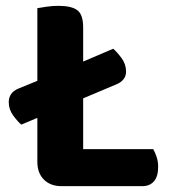

<svg xmlns="http://www.w3.org/2000/svg" viewBox="-20 -636 587 658"><path d="M191 2Q153 2 130.5 -20.5Q108 -43 108 -81V-232L53 -209Q40 -220 25 -240.5Q10 -261 10 -286Q10 -318 42 -332L108 -359V-608Q119 -610 139.5 -613Q160 -616 180 -616Q225 -616 245 -601Q265 -586 265 -542V-425L368 -469Q381 -458 396.5 -437Q412 -416 412 -391Q412 -375 403 -364Q394 -353 379 -347L265 -299V-125H505Q511 -115 516.5 -99Q522 -83 522 -64Q522 -31 507.5 -14.5Q493 2 468 2H191Z"/></svg>

Font: Baloo Bhai 2
Style: Bold
Weight: 700
Designer: Supriya Tembe, Noopur Datye and Ek Type
Foundry: Ek Type
Version: Version 1.640;PS 1.000;hotconv 16.6.51;makeotf.lib2.5.65220;